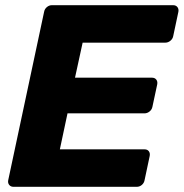

<svg xmlns="http://www.w3.org/2000/svg" viewBox="-20 -720 708 740"><path d="M32.1 0Q21.5 0 15.6 -7.2Q9.6 -14.5 11.6 -25.1L150 -674.5Q152 -685.5 160.8 -692.8Q169.5 -700 180.1 -700H647Q658 -700 663.7 -692.8Q669.5 -685.5 667.5 -674.5L647.6 -580.8Q645.6 -570.1 636.7 -562.9Q627.9 -555.6 616.9 -555.6H298.5L269.1 -420.6H565.5Q576.5 -420.6 582.2 -413.4Q588 -406.1 586 -395.1L567.4 -308.3Q565.4 -297.6 556.5 -290.4Q547.6 -283.1 536.6 -283.1H240.2L210.7 -144.4H537.1Q548.1 -144.4 553.6 -137.1Q559 -129.9 557 -118.9L537.1 -25.1Q535.1 -14.5 526.6 -7.2Q518 0 507 0Z"/></svg>

Font: Rubik Light
Style: Italic
Weight: 300
Italic angle: -12°
Designer: Hubert and Fischer
Foundry: Hubert and Fischer
Version: Version 2.300;gftools[0.9.30]